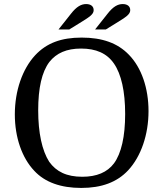

<svg xmlns="http://www.w3.org/2000/svg" viewBox="-20 -915 804 945"><path d="M321 -770 368 -799C420 -831 441 -844 441 -865C441 -884 427 -895 404 -895C380 -895 357 -883 329 -847L268 -770ZM501 -770 548 -799C600 -831 621 -844 621 -865C621 -884 607 -895 584 -895C560 -895 537 -883 509 -847L448 -770ZM711 -368C711 -480 677 -582 614 -646C559 -703 483 -730 382 -730C281 -730 209 -703 153 -643C90 -575 53 -468 53 -352C53 -239 88 -138 149 -74C201 -18 279 10 380 10C480 10 556 -18 611 -77C674 -145 711 -252 711 -368ZM168 -372C168 -482 186 -561 223 -610C258 -654 308 -676 379 -676C452 -676 506 -653 541 -602C577 -550 596 -465 596 -354C596 -243 577 -160 541 -111C508 -67 456 -45 385 -45C308 -45 257 -70 222 -119C187 -174 168 -261 168 -372Z"/></svg>

Font: Domine
Style: Regular
Weight: 400
Designer: Pablo Impallari, Rodrigo Fuenzalida, Brenda Gallo
Foundry: Pablo Impallari, Rodrigo Fuenzalida, Brenda Gallo
Version: Version 2.000